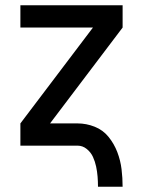

<svg xmlns="http://www.w3.org/2000/svg" viewBox="-20 -550 540 725"><path d="M350 155H443Q443 122 439 89Q435 56 423 24.5Q411 -7 390 -33Q369 -59 337.5 -71.5Q306 -84 273 -84H169L443 -446V-530H57V-446H331L57 -84V0H273Q292 0 307.5 12.5Q323 25 331 42.5Q339 60 343 79Q347 98 348.5 117Q350 136 350 155Z"/></svg>

Font: Iosevka SS08 Medium
Style: Regular
Weight: 500
Monospace: yes
Designer: Belleve Invis
Foundry: Belleve Invis
Version: Version 3.4.3; ttfautohint (v1.8.3)